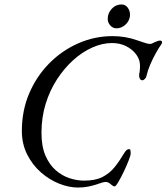

<svg xmlns="http://www.w3.org/2000/svg" viewBox="-20 -827 747 861"><path d="M330 14Q289 14 245 -3.5Q201 -21 163 -54.5Q125 -88 101.5 -135Q78 -182 78 -240Q78 -330 110.5 -407Q143 -484 200 -542Q257 -600 330.5 -632.5Q404 -665 485 -665Q513 -665 540.5 -660.5Q568 -656 596 -646Q615 -640 629 -635Q643 -630 653 -630Q658 -630 663 -632.5Q668 -635 674 -638Q680 -640 686 -642.5Q692 -645 697 -645Q706 -645 706.5 -639Q707 -633 704 -629Q693 -614 679 -589Q665 -564 653.5 -537Q642 -510 637 -487Q636 -480 630 -473.5Q624 -467 619 -467Q610 -467 606.5 -475.5Q603 -484 604 -493Q609 -516 607.5 -539.5Q606 -563 589 -585Q572 -607 544.5 -620.5Q517 -634 482 -634Q439 -634 394 -614Q349 -594 308.5 -557.5Q268 -521 235.5 -471Q203 -421 184.5 -360.5Q166 -300 166 -232Q166 -171 183.5 -130Q201 -89 229.5 -64Q258 -39 291.5 -28Q325 -17 357 -17Q408 -17 440 -33.5Q472 -50 494 -77.5Q516 -105 536 -139Q541 -147 546 -152.5Q551 -158 559 -158Q564 -158 565 -153Q566 -148 566 -138Q566 -131 557 -107.5Q548 -84 535 -57Q522 -30 510.5 -10.5Q499 9 494 9Q490 9 485 5.5Q480 2 475 -2Q471 -6 465.5 -8.5Q460 -11 454 -11Q447 -11 437 -8Q427 -5 413 0Q398 5 377 9.5Q356 14 330 14ZM502 -700Q486 -700 474.5 -713Q463 -726 463 -742Q463 -768 481 -787.5Q499 -807 525 -807Q542 -807 552.5 -793Q563 -779 563 -761Q563 -745 554.5 -731Q546 -717 532 -708.5Q518 -700 502 -700Z"/></svg>

Font: EB Garamond
Style: Italic
Weight: 400
Italic angle: -17.2°
Designer: Georg Duffner and Octavio Pardo
Foundry: Georg Duffner
Version: Version 1.001